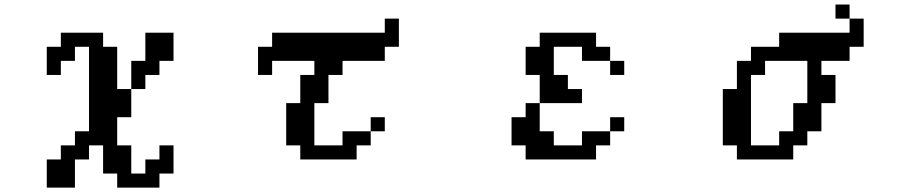

<svg xmlns="http://www.w3.org/2000/svg" viewBox="-20 -692 4040 852"><path d="M187.5 15.6H250V-46.9H312.5V-109.4H375V-484.4H312.5V-421.9H250V-359.4H187.5V-484.4H250V-546.9H437.5V-484.4H500V-296.9H562.5V-421.9H625V-546.9H750V-421.9H687.5V-359.4H625V-296.9H562.5V-171.9H500V-46.9H562.5V78.1H625V15.6H687.5V-46.9H750V78.1H687.5V140.6H500V78.1H437.5V-46.9H375V15.6H312.5V140.6H187.5Z M1125 -359.4V-484.4H1187.5V-546.9H1687.5V-609.4H1750V-484.4H1687.5V-421.9H1500V-359.4H1437.5V-234.4H1375V-46.9H1500V-109.4H1625V-171.9H1687.5V-109.4H1625V-46.9H1562.5V15.6H1312.5V-46.9H1250V-234.4H1312.5V-359.4H1375V-421.9H1187.5V-359.4Z M2312.5 -359.4V-484.4H2375V-546.9H2625V-484.4H2687.5V-421.9H2750V-359.4H2687.5V-421.9H2562.5V-484.4H2437.5V-359.4H2500V-296.9H2562.5V-234.4H2375V-359.4ZM2250 -46.9V-171.9H2312.5V-234.4H2375V-109.4H2437.5V-46.9H2562.5V-109.4H2687.5V-171.9H2750V-109.4H2687.5V-46.9H2625V15.6H2312.5V-46.9Z M3312.5 -46.9H3437.5V-109.4H3500V-234.4H3562.5V-421.9H3375V-359.4H3312.5ZM3187.5 -46.9V-296.9H3250V-421.9H3312.5V-484.4H3437.5V-546.9H3750V-609.4H3812.5V-484.4H3750V-421.9H3625V-359.4H3687.5V-234.4H3625V-109.4H3562.5V-46.9H3500V15.6H3250V-46.9ZM3750 -609.4H3687.5V-671.9H3750Z"/></svg>

Font: KH Dot Dougenzaka 16
Style: Regular
Weight: 400
Designer: Original version for X68000 by Keitarou Hiraki (http://hp.vector.co.jp/authors/VA000874/) / TrueType conversion by Homem
Version: Version 1.00.20150527